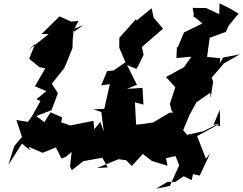

<svg xmlns="http://www.w3.org/2000/svg" viewBox="-20 -953 1483 1171"><path d="M555 -165 550 -216 409 -188 353 -207 359 -237 288 -268 251 -208 201 -245 294 -281 309 -320 333 -385 296 -442 372 -538 380 -556 388 -575 422 -660 424 -719 431 -777 489 -800 422 -753 459 -826 415 -821 343 -853 234 -746 277 -745 152 -646 195 -687 158 -595 219 -544 256 -536 193 -427 263 -397 202 -348 227 -337 176 -246 136 -190 193 -203 80 -221 114 -118 67 -62 31 52 114 -77 165 -36 154 -58 240 -21 321 -54 355 14 382 3 417 -26 407 63 418 85 488 30 604 9 637 68 571 72 703 18 749 24 784 59 851 -14 907 29 1002 58 992 12 1096 -11 1048 -7 1073 55 1016 181 932 198 1001 156 1048 157 1101 122 1149 146 1157 109 1198 118 1262 -18 1236 15 1182 -123 1316 -196 1282 -192 1321 -284 1322 -183 1297 -191 1218 -152 1127 -132 1125 -127 1097 -159 1136 -252 1178 -329 1262 -387 1265 -356 1280 -456 1271 -479 1345 -566 1443 -622 1341 -602 1320 -567 1323 -598 1243 -606 1259 -723 1357 -758 1376 -798 1435 -870 1379 -903 1319 -933 1317 -867 1237 -904 1155 -905 1161 -873V-847L1156 -858L1214 -810L1102 -755L1064 -664L1059 -668L1056 -599L1147 -607L1102 -543L992 -483L1049 -421L1016 -319L1027 -276L1070 -240L1098 -258L1086 -272L1013 -265L914 -206L835 -195L810 -193L803 -329L855 -315L849 -417L754 -411L815 -436L755 -556L812 -533L825 -555L856 -619L845 -666L974 -778L917 -846L905 -903L812 -827L810 -837L708 -723L707 -663L745 -573L651 -508L708 -527L633 -519L597 -432L650 -440L616 -289L549 -286L598 -270L613 -151L592 -209Z"/></svg>

Font: Hussar Lance
Style: Italic
Weight: 700
Foundry: Cannot Into Space Fonts, PlusOne Fonts
Version: Version 2.27